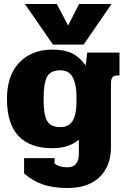

<svg xmlns="http://www.w3.org/2000/svg" viewBox="-20 -744 625 964"><path d="M105 -724H265L322 -616L377 -724H540L400 -520H246ZM101 127V50H254V77Q277 96 317 96Q348 96 362 78Q376 60 376 30V-42Q347 -20 316 -10Q285 0 241 0Q131 0 73 -61Q15 -122 15 -248Q15 -366 77.5 -430.5Q140 -495 243 -495Q304 -495 342.5 -476Q381 -457 410 -415L418 -480H580V-365H570Q551 -365 544 -355Q537 -345 537 -323V-5Q537 89 480.5 144.5Q424 200 319 200Q245 200 193.5 181.5Q142 163 101 127ZM364 -231V-262Q364 -319 345.5 -355Q327 -391 283 -391Q234 -391 216.5 -359Q199 -327 199 -248Q199 -195 206 -164.5Q213 -134 231 -120Q249 -106 283 -106Q327 -106 345.5 -138.5Q364 -171 364 -231Z"/></svg>

Font: Pridi
Style: Bold
Weight: 700
Designer: Katatrad Team
Foundry: CadsonDemak
Version: Version 1.001